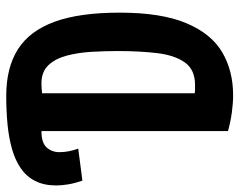

<svg xmlns="http://www.w3.org/2000/svg" viewBox="-94 -646 749 600"><g transform="rotate(-90 280.0 -346.5)"><path d="M282 8Q257 8 228 4Q199 0 170 -8V-591Q133 -591 118.5 -574.5Q104 -558 104 -535Q104 -519 107 -504.5Q110 -490 115 -476L15 -463Q7 -486 3.5 -506.5Q0 -527 0 -545Q0 -583 14 -610.5Q28 -638 53.5 -655.5Q79 -673 114 -683Q149 -693 191 -697Q233 -701 280 -701Q368 -701 425.5 -664.5Q483 -628 511.5 -550Q540 -472 540 -347Q540 -216 507 -138Q474 -60 416 -26Q358 8 282 8ZM314 -111Q362 -111 384.5 -143Q407 -175 413.5 -229.5Q420 -284 420 -352Q420 -393 417.5 -435Q415 -477 405.5 -512.5Q396 -548 375.5 -569.5Q355 -591 319 -591Q314 -591 304 -590.5Q294 -590 288 -589V-112Q294 -111 300.5 -111Q307 -111 314 -111Z"/></g></svg>

Font: Ubuntu Sans Mono
Style: Regular
Weight: 400
Monospace: yes
Designer: Dalton Maag Ltd
Foundry: Dalton Maag Ltd
Version: Version 1.006